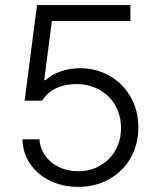

<svg xmlns="http://www.w3.org/2000/svg" viewBox="-20 -727 624 757"><path d="M68.4 -177.7H135.7Q137.7 -142.1 158.2 -113.3Q178.7 -84.5 212.6 -68.1Q246.6 -51.8 288.1 -51.8Q336.4 -51.8 375.2 -74.2Q414.1 -96.7 435.8 -135.7Q457.5 -174.8 457 -222.7Q457 -272.5 434.3 -311.8Q411.6 -351.1 371.8 -373Q332 -395 283.2 -395.5Q236.8 -395.5 201.9 -379.4Q167 -363.3 146.5 -330.1H77.1L126 -707H494.1V-644.5H184.6L154.3 -411.1H160.2Q183.6 -433.1 219.5 -445.6Q255.4 -458 294.9 -458Q359.4 -458 412.1 -428Q464.8 -397.9 495.1 -344.5Q525.4 -291 525.4 -223.6Q525.4 -157.2 494.9 -104Q464.4 -50.8 410.2 -20.5Q356 9.8 288.1 9.8Q226.6 9.8 177 -14.4Q127.4 -38.6 98.6 -81.3Q69.8 -124 68.4 -177.7Z"/></svg>

Font: Pretendard Std Light
Style: Regular
Weight: 300
Designer: Base glyphs from Inter by Rasmus Andersson; Hangeul glyphs from Noto Sans CJK(Source Han Sans) by Jang Soo-young and Kan
Foundry: Kil Hyung-jin
Version: Version 1.309